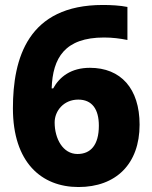

<svg xmlns="http://www.w3.org/2000/svg" viewBox="-20 -794 612 773"><path d="M296 -41C447 -41 542 -134 542 -292C542 -438 466 -521 342 -521C266 -521 220 -485 194 -438H188C192 -561 241 -643 399 -643C432 -643 464 -639 493 -633V-766C464 -772 426 -774 394 -774C92 -774 32 -559 32 -358C32 -140 147 -41 296 -41ZM292 -174C233 -174 200 -236 200 -301C200 -348 237 -393 295 -393C351 -393 378 -354 378 -288C378 -209 344 -174 292 -174Z"/></svg>

Font: Noto Sans Tamil UI ExtraBold
Style: Regular
Weight: 800
Designer: Jelle Bosma - Monotype Design Team
Foundry: Monotype Imaging Inc.
Version: Version 2.004